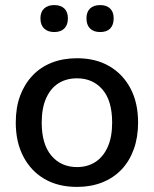

<svg xmlns="http://www.w3.org/2000/svg" viewBox="-20 -726 605 755"><path d="M283 9Q209 9 155.5 -22Q102 -53 72 -110Q42 -167 42 -244Q42 -303 59 -349Q76 -395 107.5 -428.5Q139 -462 183.5 -479.5Q228 -497 283 -497Q356 -497 409.5 -466Q463 -435 493 -378.5Q523 -322 523 -244Q523 -186 506 -139Q489 -92 457.5 -59Q426 -26 381.5 -8.5Q337 9 283 9ZM283 -69Q324 -69 355 -89Q386 -109 403.5 -148Q421 -187 421 -244Q421 -330 383 -374Q345 -418 283 -418Q241 -418 210 -398.5Q179 -379 161.5 -340Q144 -301 144 -244Q144 -159 182 -114Q220 -69 283 -69ZM374 -600Q348 -600 334 -614Q320 -628 320 -654Q320 -679 334 -692.5Q348 -706 374 -706Q399 -706 413 -692.5Q427 -679 427 -654Q427 -628 413.5 -614Q400 -600 374 -600ZM193 -600Q168 -600 153.5 -614Q139 -628 139 -654Q139 -679 153.5 -692.5Q168 -706 193 -706Q219 -706 233 -692.5Q247 -679 247 -654Q247 -628 233 -614Q219 -600 193 -600Z"/></svg>

Font: Nunito SemiBold
Style: Regular
Weight: 600
Designer: Vernon Adams
Foundry: Vernon Adams
Version: Version 3.602